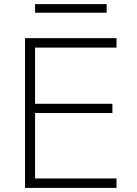

<svg xmlns="http://www.w3.org/2000/svg" viewBox="-20 -916 666 936"><path d="M102 0V-730H548V-684H151V-410H528V-365H151V-46H548V0ZM151 -854V-896H500V-854Z"/></svg>

Font: M PLUS 2 Light
Style: Regular
Weight: 300
Designer: Coji Morishita
Foundry: UNDERFOREST DESIGN
Version: Version 1.001